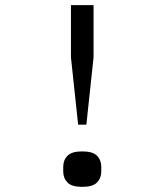

<svg xmlns="http://www.w3.org/2000/svg" viewBox="-20 -718 640 747"><path d="M284 -233 256 -495V-698H344V-495L316 -233ZM300 9Q259 9 242.5 -8Q226 -25 226 -51V-69Q226 -95 242.5 -112Q259 -129 300 -129Q341 -129 357.5 -112Q374 -95 374 -69V-51Q374 -25 357.5 -8Q341 9 300 9Z"/></svg>

Font: IBM Plex Mono
Style: Regular
Weight: 400
Monospace: yes
Designer: Mike Abbink, Paul van der Laan, Pieter van Rosmalen
Foundry: Bold Monday
Version: Version 2.3